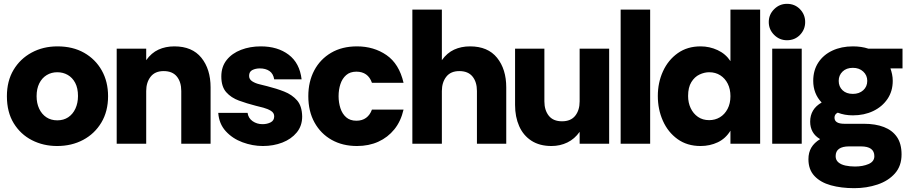

<svg xmlns="http://www.w3.org/2000/svg" viewBox="-20 -750 4740 1002"><path d="M278 12Q206 12 146.5 -18.5Q87 -49 51.5 -107Q16 -165 16 -248Q16 -327 50.5 -385Q85 -443 145 -475.5Q205 -508 280 -508Q360 -508 419 -474.5Q478 -441 511 -382.5Q544 -324 544 -248Q544 -169 509 -110.5Q474 -52 414 -20Q354 12 278 12ZM279 -122Q312 -122 336 -138Q360 -154 373.5 -183Q387 -212 387 -249Q387 -290 372.5 -317.5Q358 -345 333.5 -359Q309 -373 279 -373Q248 -373 223.5 -358Q199 -343 185 -315Q171 -287 171 -248Q171 -211 184.5 -182.5Q198 -154 222 -138Q246 -122 279 -122Z M589 0V-496H743V-436Q770 -474 807 -491Q844 -508 890 -508Q983 -508 1031 -448.5Q1079 -389 1079 -294V0H926V-275Q926 -322 903 -350.5Q880 -379 834 -379Q789 -379 766 -349.5Q743 -320 743 -275V0Z M1352 12Q1298 12 1245.5 -7.5Q1193 -27 1158 -65.5Q1123 -104 1119 -161H1272Q1276 -133 1298.5 -117.5Q1321 -102 1350 -102Q1374 -102 1392.5 -111.5Q1411 -121 1411 -143Q1411 -161 1394 -171.5Q1377 -182 1354.5 -188Q1332 -194 1315 -198Q1268 -210 1227 -225Q1186 -240 1160.5 -269Q1135 -298 1135 -351Q1135 -402 1163 -437Q1191 -472 1238 -490Q1285 -508 1341 -508Q1429 -508 1486.5 -464.5Q1544 -421 1554 -336H1411Q1406 -366 1386 -379.5Q1366 -393 1336 -393Q1314 -393 1297 -384.5Q1280 -376 1280 -354Q1280 -336 1296.5 -325.5Q1313 -315 1335 -310Q1357 -305 1375 -300Q1423 -288 1463.5 -272Q1504 -256 1530 -226.5Q1556 -197 1557 -142Q1557 -93 1528.5 -58.5Q1500 -24 1453.5 -6Q1407 12 1352 12Z M1843 12Q1768 12 1711 -20Q1654 -52 1621.5 -110.5Q1589 -169 1589 -248Q1589 -324 1620 -382.5Q1651 -441 1708 -474.5Q1765 -508 1843 -508Q1931 -508 1997 -462.5Q2063 -417 2086 -318H1921Q1911 -347 1890.5 -361.5Q1870 -376 1840 -376Q1807 -376 1786.5 -358Q1766 -340 1756.5 -311Q1747 -282 1747 -248Q1747 -215 1756.5 -185.5Q1766 -156 1786.5 -138Q1807 -120 1840 -120Q1870 -120 1890.5 -135Q1911 -150 1921 -178H2086Q2072 -117 2038 -75Q2004 -33 1954.5 -10.5Q1905 12 1843 12Z M2132 0V-700H2286V-436Q2313 -474 2350 -491Q2387 -508 2433 -508Q2526 -508 2574 -448.5Q2622 -389 2622 -294V0H2469V-275Q2469 -322 2446 -350.5Q2423 -379 2377 -379Q2332 -379 2309 -349.5Q2286 -320 2286 -275V0Z M2858 12Q2796 12 2753.5 -15.5Q2711 -43 2689.5 -91.5Q2668 -140 2668 -202V-496H2821V-221Q2821 -175 2844 -146Q2867 -117 2913 -117Q2959 -117 2982 -146Q3005 -175 3005 -221V-496H3159V0H3005V-62Q2979 -25 2941 -6.5Q2903 12 2858 12Z M3219 0V-700H3373V0Z M3636 12Q3566 12 3516 -24Q3466 -60 3439.5 -119.5Q3413 -179 3413 -249Q3413 -319 3440 -378Q3467 -437 3517 -472.5Q3567 -508 3636 -508Q3683 -508 3725 -488.5Q3767 -469 3792 -431V-700H3947V0H3792V-68Q3767 -27 3726 -7.5Q3685 12 3636 12ZM3681 -123Q3712 -123 3737 -138Q3762 -153 3777 -181.5Q3792 -210 3792 -248Q3792 -285 3778 -313Q3764 -341 3739 -357Q3714 -373 3681 -373Q3656 -373 3630.5 -361Q3605 -349 3588 -321.5Q3571 -294 3571 -249Q3571 -214 3584.5 -185.5Q3598 -157 3622.5 -140Q3647 -123 3681 -123Z M4087 -540Q4048 -540 4020 -568Q3992 -596 3992 -635Q3992 -674 4020 -702Q4048 -730 4087 -730Q4128 -730 4155 -702Q4182 -674 4182 -635Q4182 -596 4155 -568Q4128 -540 4087 -540ZM4010 0V-496H4164V0Z M4438 232Q4370 232 4316 217Q4262 202 4230.5 168.5Q4199 135 4199 81Q4199 46 4214 20.5Q4229 -5 4260 -24Q4234 -39 4221 -62Q4208 -85 4208 -115Q4208 -181 4268 -215Q4246 -238 4235 -266.5Q4224 -295 4224 -328Q4224 -383 4250.5 -423.5Q4277 -464 4324 -486Q4371 -508 4431 -508Q4476 -508 4512 -496H4690V-393H4627Q4632 -379 4635.5 -362.5Q4639 -346 4639 -328Q4639 -274 4611.5 -233.5Q4584 -193 4537 -170.5Q4490 -148 4431 -148Q4409 -148 4389.5 -151.5Q4370 -155 4352 -162Q4335 -154 4335 -136Q4335 -104 4387 -104H4489Q4549 -104 4593 -87Q4637 -70 4661 -35Q4685 0 4685 56Q4685 116 4650.5 155Q4616 194 4559.5 213Q4503 232 4438 232ZM4442 119Q4483 119 4513 106Q4543 93 4543 65Q4543 14 4473 14H4411Q4377 14 4359 26.5Q4341 39 4341 65Q4341 85 4355 97Q4369 109 4392 114Q4415 119 4442 119ZM4431 -260Q4464 -260 4485 -279Q4506 -298 4506 -328Q4506 -357 4485 -376.5Q4464 -396 4431 -396Q4397 -396 4377 -376.5Q4357 -357 4357 -328Q4357 -298 4377 -279Q4397 -260 4431 -260Z"/></svg>

Font: Rethink Sans ExtraBold
Style: Regular
Weight: 800
Designer: The Rethink Sans project authors (Hans Thiessen). DM Sans designed by Colophon Foundry.
Foundry: Rethink Communications LLC
Version: Version 1.001